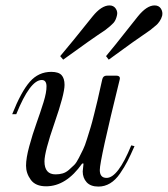

<svg xmlns="http://www.w3.org/2000/svg" viewBox="-20 -678 619 708"><path d="M213 -458 202 -471Q242 -518 321 -617Q354 -658 384 -658Q399 -658 407 -646Q415 -634 411 -620Q407 -603 398.5 -593.5Q390 -584 368 -567Q319 -535 213 -458ZM381 -458 371 -471Q406 -513 443.5 -561Q481 -609 488 -617Q521 -658 550 -658Q566 -658 573.5 -646Q581 -634 578 -620Q575 -609 568.5 -599.5Q562 -590 556.5 -585.5Q551 -581 534 -567Q479 -530 381 -458ZM343 10Q314 10 299.5 -6Q285 -22 285 -46L288 -75H283Q224 9 150 9Q111 9 93.5 -15Q76 -39 76 -67Q76 -95 88 -139Q100 -183 114.5 -223.5Q129 -264 140.5 -301Q152 -338 151.5 -360.5Q151 -383 134 -383Q91 -383 40 -257H25Q58 -340 90 -376.5Q122 -413 169 -413Q196 -413 207 -401Q218 -389 218 -365Q218 -331 181 -224.5Q144 -118 144 -83Q144 -35 185 -35Q199 -35 211 -38.5Q223 -42 234 -51.5Q245 -61 253.5 -69.5Q262 -78 271 -96Q280 -114 286.5 -127Q293 -140 301 -166Q309 -192 314 -208Q319 -224 327 -256.5Q335 -289 339.5 -307.5Q344 -326 352 -363Q355 -378 357 -385Q360 -399 373 -399H408Q426 -399 421 -383Q348 -87 348 -51Q348 -22 373 -22Q415 -22 464 -142L476 -139Q461 -105 450 -83.5Q439 -62 422.5 -38Q406 -14 386 -2Q366 10 343 10Z"/></svg>

Font: HK Venetian
Style: Italic
Weight: 400
Italic angle: -12°
Version: Version 1.000;PS 001.000;hotconv 1.0.88;makeotf.lib2.5.64775